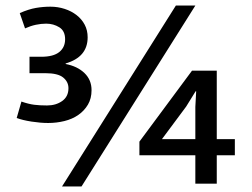

<svg xmlns="http://www.w3.org/2000/svg" viewBox="-20 -660 905 690"><path d="M203 10 612 -640H682L273 10ZM670 -406H759V-160H824V-102H759V0H682V-102H481V-151ZM649 -277 562 -160H682V-276L685 -332H683ZM51 -613Q83 -627 109 -631.5Q135 -636 161 -636Q188 -636 212.5 -628Q237 -620 255.5 -605.5Q274 -591 284.5 -571Q295 -551 295 -526Q295 -455 216 -432V-430Q258 -422 283.5 -397.5Q309 -373 309 -336Q309 -306 296 -284Q283 -262 261.5 -247Q240 -232 211.5 -225Q183 -218 153 -218Q126 -218 93.5 -223Q61 -228 40 -236L57 -295Q83 -286 103 -283.5Q123 -281 149 -281Q181 -281 203.5 -297Q226 -313 226 -343Q226 -366 207 -381.5Q188 -397 143 -397H86V-456H128Q172 -456 193 -473Q214 -490 214 -519Q214 -549 193 -562Q172 -575 146 -575Q128 -575 109 -571Q90 -567 70 -558Z"/></svg>

Font: Ek Mukta Medium
Style: Regular
Weight: 500
Designer: Girish Dalvi and Yashodeep Gholap
Foundry: Ek Type
Version: Version 2.538;PS 1.002;hotconv 16.6.51;makeotf.lib2.5.65220;